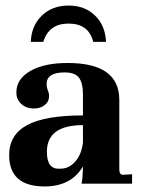

<svg xmlns="http://www.w3.org/2000/svg" viewBox="-20 -662 507 692"><path d="M141 10Q13 10 13 -103Q13 -176 77.5 -211Q142 -246 279 -246V-321Q279 -362 265 -381.5Q251 -401 212 -401Q148 -401 148 -359Q148 -347 153 -335Q157 -324 157 -317Q157 -296 141.5 -283.5Q126 -271 102 -271Q74 -271 56.5 -287.5Q39 -304 39 -329Q39 -377 89 -406Q139 -435 224 -435Q410 -435 410 -302V-51Q410 -32 423 -32L456 -34V0H274Q278 -21 278 -37L279 -62Q236 10 141 10ZM198 -54Q229 -54 251.5 -80Q274 -106 279 -148V-211Q149 -211 149 -115Q149 -82 161 -67Q173 -52 198 -54ZM91 -511Q93 -569 130.5 -605.5Q168 -642 227 -642Q286 -642 323 -605.5Q360 -569 362 -511H316Q300 -577 227 -577Q156 -577 136 -511Z"/></svg>

Font: UnnaBold
Style: Bold
Weight: 700
Designer: Jorge de Buen Unna
Foundry: Omnibus-Type
Version: Version 2.008;hotconv 1.0.109;makeotfexe 2.5.65596